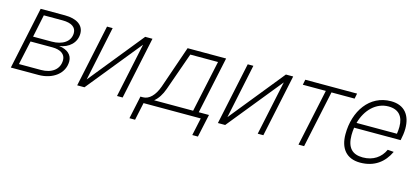

<svg xmlns="http://www.w3.org/2000/svg" viewBox="-57 -986 3444 1579"><g transform="rotate(15 1664.5 -196.0)"><path d="M27 0H263C384 0 478 -70 478 -173C478 -228 437 -265 365 -274C446 -285 507 -339 507 -418C507 -488 447 -530 346 -530H139ZM138 -293 178 -485H338C414 -485 454 -457 454 -408C454 -335 388 -293 297 -293ZM84 -45 128 -249H315C385 -249 426 -219 426 -170C426 -90 362 -45 272 -45Z M592 0H654L1029 -463L931 0H979L1091 -530H1029L655 -67L752 -530H704Z M1077 150H1125L1157 0H1644L1612 150H1660L1702 -45H1615L1718 -530H1390L1266 -170C1238 -91 1192 -45 1140 -45H1118L1115 -29ZM1311 -162 1425 -485H1661L1567 -45H1235C1267 -71 1293 -111 1311 -162Z M1790 0H1852L2227 -463L2129 0H2177L2289 -530H2227L1853 -67L1950 -530H1902Z M2476 0H2524L2627 -485H2824L2833 -530H2392L2383 -485H2579Z M3003 12C3125 12 3204 -51 3248 -145L3196 -149C3165 -80 3102 -35 3013 -35C2924 -35 2877 -82 2877 -189C2877 -211 2879 -233 2882 -253H3278C3285 -284 3291 -321 3291 -354C3291 -467 3236 -542 3120 -542C2938 -542 2827 -380 2827 -183C2827 -65 2884 12 3003 12ZM3111 -495C3198 -495 3240 -444 3240 -356C3240 -335 3238 -316 3235 -296H2891C2923 -413 3006 -495 3111 -495Z"/></g></svg>

Font: Geist ExtraLight
Style: Italic
Weight: 200
Italic angle: -12°
Designer: Basement.studio, Andrés Briganti, Mateo Zaragoza
Foundry: Basement.studio, Vercel, Andrés Briganti, Guido Ferreyra, Mateo Zaragoza
Version: Version 1.500